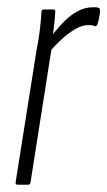

<svg xmlns="http://www.w3.org/2000/svg" viewBox="-20 -508 295 528"><path d="M29 0Q22 0 23 -7L80 -367Q87 -402 90 -429Q93 -456 94 -476Q94 -482 101 -482H127Q132 -482 132 -476Q131 -454 127.5 -428Q124 -402 122 -386L123 -382L64 -7Q63 0 57 0ZM114 -363 119 -406Q134 -425 151.5 -444Q169 -463 190.5 -475.5Q212 -488 235 -488Q239 -488 243.5 -488Q248 -488 252 -486Q255 -485 255 -480Q255 -471 253 -461Q251 -451 248 -441Q245 -435 240 -436Q237 -438 233 -438.5Q229 -439 223 -439Q206 -439 187 -428Q168 -417 149.5 -400Q131 -383 114 -363Z"/></svg>

Font: Sofia Sans Extra Condensed Light
Style: Italic
Weight: 300
Italic angle: -9°
Version: Version 4.100